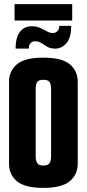

<svg xmlns="http://www.w3.org/2000/svg" viewBox="-20 -909 423 936"><path d="M191 7Q102 7 63 -25Q24 -57 24 -111V-510Q24 -563 62.5 -595.5Q101 -628 191 -628Q282 -628 320.5 -595.5Q359 -563 359 -510V-112Q359 -58 320 -25.5Q281 7 191 7ZM191 -102Q213 -102 221 -113Q229 -124 229 -148V-476Q229 -499 221.5 -509.5Q214 -520 191 -520Q169 -520 161.5 -509.5Q154 -499 154 -477V-147Q154 -124 162 -113Q170 -102 191 -102ZM56 -672Q56 -727 77.5 -754Q99 -781 134 -781Q158 -781 175.5 -773Q193 -765 208 -756.5Q223 -748 238 -748Q251 -748 260 -757.5Q269 -767 269 -783H327Q327 -724 303.5 -698Q280 -672 250 -672Q225 -672 209.5 -681.5Q194 -691 181 -699.5Q168 -708 149 -708Q139 -708 129.5 -699Q120 -690 120 -672ZM51 -809V-889H332V-809Z"/></svg>

Font: Smooch Sans ExtraBold
Style: Regular
Weight: 800
Designer: Robert E. Leuschke
Foundry: Robert E. Leuschke
Version: Version 1.010